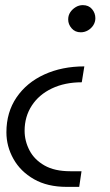

<svg xmlns="http://www.w3.org/2000/svg" viewBox="-20 -539 431 749"><path d="M240 190Q165 190 112.5 160Q60 130 32.5 81Q5 32 5 -23Q5 -101 44.5 -159Q84 -217 153 -248.5Q222 -280 309 -280L299 -218Q233 -218 182.5 -194Q132 -170 104 -127Q76 -84 76 -29Q76 11 95 47.5Q114 84 153.5 106.5Q193 129 254 129H298L289 190ZM303 -519Q326 -519 339 -503.5Q352 -488 352 -468Q352 -453 344 -440.5Q336 -428 323 -420.5Q310 -413 295 -413Q273 -413 259.5 -428.5Q246 -444 246 -463Q246 -479 254 -491Q262 -503 275 -511Q288 -519 303 -519Z"/></svg>

Font: MuseoModerno Thin Light
Style: Italic
Weight: 300
Italic angle: -9°
Version: Version 1.003